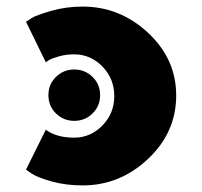

<svg xmlns="http://www.w3.org/2000/svg" viewBox="-20 -548 614 583"><path d="M150 -314.5Q173 -337 205.5 -337Q238 -337 261 -314.5Q284 -292 284 -259Q284 -226 261 -203.5Q238 -181 205.5 -181Q173 -181 150 -203.5Q127 -226 127 -259Q127 -292 150 -314.5ZM205 -130Q255 -130 291 -167Q327 -204 327 -256Q327 -309 291 -346Q255 -383 205 -383Q181 -383 159.5 -377Q138 -371 128 -365L119 -359L59 -482Q66 -487 78.5 -494.5Q91 -502 135.5 -515Q180 -528 231 -528Q344 -528 429.5 -448.5Q515 -369 515 -258Q515 -146 429.5 -65.5Q344 15 231 15Q180 15 137 3Q94 -9 76 -21L59 -33L119 -154Q152 -130 205 -130Z"/></svg>

Font: Hussar
Style: BoldWeb
Weight: 700
Foundry: Cannot Into Space Fonts
Version: Version 2.00